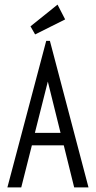

<svg xmlns="http://www.w3.org/2000/svg" viewBox="-20 -811 415 831"><path d="M132 -662 262 -727 229 -791 112 -697ZM301 0H363L196 -634H180L12 0H72L118 -182H256ZM187 -458 242 -236H131Z"/></svg>

Font: Inconsolata Condensed Thin
Style: Regular
Weight: 100
Width: 3
Monospace: yes
Designer: Raph Levien, Cyreal, Brenton Simpson
Foundry: Raph Levien, Cyreal, Google
Version: Version 3.100